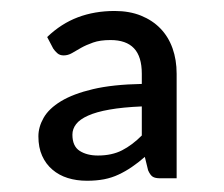

<svg xmlns="http://www.w3.org/2000/svg" viewBox="-20 -745 408 350"><path d="M66 -677.5Q91.5 -702 122 -713.5Q152.5 -725 189 -725Q216 -725 237 -716.5Q258 -708 272.5 -693Q287 -678 294.5 -657Q302 -636 302 -610.5V-420H272Q263 -420 258.5 -422.8Q254 -425.5 250 -434.5L244 -459Q232 -448.5 220.2 -440.5Q208.5 -432.5 196.2 -426.8Q184 -421 169.8 -418.2Q155.5 -415.5 138.5 -415.5Q119.5 -415.5 103.5 -420.5Q87.5 -425.5 75.5 -435.8Q63.5 -446 56.8 -461Q50 -476 50 -496.5Q50 -513.5 59.5 -530.2Q69 -547 91.2 -560.5Q113.5 -574 149.5 -582.5Q185.5 -591 238.5 -592V-610.5Q238.5 -642 224.2 -657Q210 -672 181.5 -672Q162.5 -672 149.8 -667.5Q137 -663 127.8 -657.8Q118.5 -652.5 111.2 -648.2Q104 -644 96 -644Q89 -644 84.5 -648Q80 -652 77 -656.5ZM238.5 -551Q203.5 -549.5 179.5 -545.2Q155.5 -541 140.5 -534.2Q125.5 -527.5 118.8 -518.8Q112 -510 112 -499.5Q112 -478.5 125.2 -470Q138.5 -461.5 158.5 -461.5Q184 -461.5 202.5 -471Q221 -480.5 238.5 -498Z"/></svg>

Font: Lato
Style: Regular
Weight: 400
Designer: Lukasz Dziedzic with Adam Twardoch and Botio Nikoltchev
Foundry: tyPoland Lukasz Dziedzic
Version: Version 2.010; 2014-09-01; http://www.latofonts.com/; ttfaut